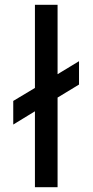

<svg xmlns="http://www.w3.org/2000/svg" viewBox="-20 -777 384 797"><path d="M125 0V-315L35 -260V-358L125 -412V-757H219V-469L308 -523V-426L219 -372V0Z"/></svg>

Font: Pitagon Sans Text Medium
Style: Regular
Weight: 500
Designer: Travis Tran
Foundry: Pitagon
Version: Version 1.000; ttfautohint (v1.8.4.7-5d5b);gftools[0.9.26]